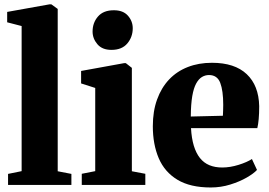

<svg xmlns="http://www.w3.org/2000/svg" viewBox="-20 -838 1219 870"><path d="M78 -62.5V-720L12.5 -737V-784L205 -818.5H212.5L241.5 -797.5V-62L303.5 -50V0H16.5V-50Z M350.5 0V-50.5L411.5 -62.5V-439.5L347.5 -460V-516.5L543 -552H550L577.5 -530.5V-62L638.5 -50.5V0ZM484.5 -612Q443 -612 421.2 -637.8Q399.5 -663.5 399.5 -695Q399.5 -735 424 -763.2Q448.5 -791.5 495.5 -791.5H496.5Q538 -791.5 559.8 -766.8Q581.5 -742 581.5 -710Q581.5 -670.5 557 -641.2Q532.5 -612 485.5 -612Z M935 11.5Q842 11.5 784 -23.5Q726 -58.5 699.2 -121.2Q672.5 -184 672.5 -266Q672.5 -334 691.8 -387.2Q711 -440.5 746.2 -477.8Q781.5 -515 830.8 -534.2Q880 -553.5 940.5 -553.5Q1043.5 -553.5 1098 -502Q1152.5 -450.5 1154.5 -357Q1154.5 -323 1152.2 -298.5Q1150 -274 1146 -257.5H845.5Q848 -211.5 858.2 -177.8Q868.5 -144 886 -122Q903.5 -100 928.8 -89.5Q954 -79 987 -79Q1022.5 -79 1061 -91Q1099.5 -103 1121.5 -117.5L1144.5 -68Q1130 -52 1098 -33.5Q1066 -15 1023.5 -1.8Q981 11.5 935 11.5ZM844.5 -310 990 -313.5Q990.5 -326 991 -338Q991.5 -350 991.5 -363Q991.5 -427 978 -462.5Q964.5 -498 927 -498Q910 -498 895.2 -489.2Q880.5 -480.5 869 -459.8Q857.5 -439 851.2 -402.5Q845 -366 844.5 -310Z"/></svg>

Font: Merriweather 60pt Black
Style: Regular
Weight: 900
Version: Version 2.100